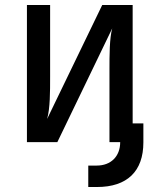

<svg xmlns="http://www.w3.org/2000/svg" viewBox="-20 -570 640 770"><path d="M88 0H210L430 -456C419 -416 419 -348 419 -289V0H462C462 58 424 94 368 94H334V180H369C490 180 555 117 555 1V-75H512V-550H390L169 -93C181 -135 181 -203 181 -262V-550H88Z"/></svg>

Font: JetBrains Mono Medium
Style: Regular
Weight: 436
Monospace: yes
Designer: Philipp Nurullin, Konstantin Bulenkov
Foundry: JetBrains
Version: Version 2.305